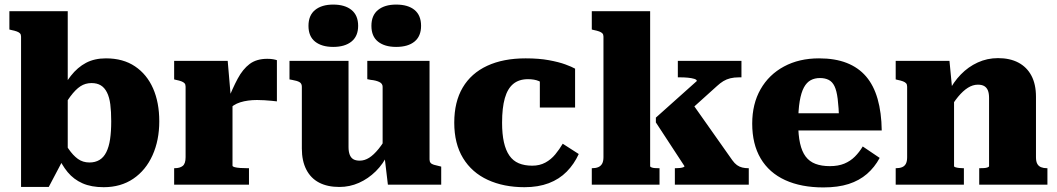

<svg xmlns="http://www.w3.org/2000/svg" viewBox="-20 -807 4619 839"><path d="M433 11Q379 11 340.5 -6Q302 -23 275.5 -55Q249 -87 229 -134L234 -225Q260 -185 279.5 -156.5Q299 -128 320.5 -112.5Q342 -97 371 -97Q396 -97 414.5 -108Q433 -119 444.5 -142Q456 -165 461 -198.5Q466 -232 466 -277Q466 -320 462 -351Q458 -382 447.5 -403Q437 -424 420.5 -434Q404 -444 380 -444Q353 -444 331.5 -430Q310 -416 287 -385Q264 -354 233 -303V-381Q260 -438 289.5 -475.5Q319 -513 356 -532.5Q393 -552 443 -552Q518 -552 570 -517Q622 -482 649 -420.5Q676 -359 676 -277Q676 -194 646.5 -128.5Q617 -63 562.5 -26Q508 11 433 11ZM72 -647Q72 -656 67.5 -661Q63 -666 53.5 -669.5Q44 -673 29 -676L21 -678V-758H276V-123L261 -119L193 10H72Z M1190 -544V-364Q1182 -365 1167 -366.5Q1152 -368 1135 -369Q1118 -370 1103 -370Q1083 -370 1064.5 -367.5Q1046 -365 1030 -360Q1014 -355 1001 -346.5Q988 -338 976 -325L972 -360Q996 -421 1018.5 -463Q1041 -505 1071 -527.5Q1101 -550 1148 -550Q1163 -550 1174 -548Q1185 -546 1190 -544ZM741 0V-72H743Q766 -72 778.5 -82Q791 -92 791 -120V-428Q791 -438 786.5 -443Q782 -448 773 -451.5Q764 -455 749 -458L741 -460V-541H975L989 -378L996 -380V-83Q996 -79 1005.5 -76.5Q1015 -74 1030 -73Q1045 -72 1061 -72H1068V0Z M1503 -541V-164Q1503 -145 1508 -131.5Q1513 -118 1523.5 -111.5Q1534 -105 1552 -105Q1573 -105 1593 -117.5Q1613 -130 1634.5 -156.5Q1656 -183 1679 -225L1676 -136Q1655 -91 1622 -58.5Q1589 -26 1548.5 -8Q1508 10 1463 10Q1411 10 1374.5 -9Q1338 -28 1318.5 -66Q1299 -104 1299 -158V-428Q1299 -442 1289 -448Q1279 -454 1256 -458L1245 -460V-541ZM1857 -541V-110Q1857 -101 1861.5 -95.5Q1866 -90 1876 -87Q1886 -84 1900 -81L1908 -79V0H1675L1660 -126L1652 -132V-428Q1652 -442 1637 -449Q1622 -456 1600 -458L1585 -461V-541ZM1545 -694Q1545 -649 1516 -625.5Q1487 -602 1436 -602Q1386 -602 1357 -625Q1328 -648 1328 -694Q1328 -740 1357 -763.5Q1386 -787 1436 -787Q1487 -787 1516 -763.5Q1545 -740 1545 -694ZM1820 -694Q1820 -649 1791.5 -625.5Q1763 -602 1711 -602Q1661 -602 1632 -625Q1603 -648 1603 -694Q1603 -740 1632 -763.5Q1661 -787 1711 -787Q1763 -787 1791.5 -763.5Q1820 -740 1820 -694Z M2306 -83Q2338 -83 2363 -96.5Q2388 -110 2406.5 -132.5Q2425 -155 2439 -179L2509 -134Q2489 -90 2456.5 -57Q2424 -24 2378 -6.5Q2332 11 2272 11Q2181 11 2111.5 -21Q2042 -53 2003.5 -116Q1965 -179 1965 -271Q1965 -362 2002 -424.5Q2039 -487 2109 -519.5Q2179 -552 2277 -552Q2335 -552 2378.5 -544Q2422 -536 2450.5 -525.5Q2479 -515 2493 -507V-337H2339V-491Q2353 -491 2360.5 -483Q2368 -475 2371 -464.5Q2374 -454 2372.5 -444Q2371 -434 2368 -431Q2353 -445 2334 -453Q2315 -461 2287 -461Q2248 -461 2223 -440.5Q2198 -420 2186 -378Q2174 -336 2174 -271Q2174 -221 2182 -185.5Q2190 -150 2206 -127Q2222 -104 2247 -93.5Q2272 -83 2306 -83Z M3252 0H2929V-72H2934Q2943 -72 2951.5 -73Q2960 -74 2965.5 -76Q2971 -78 2971 -81L2846 -272V-293L3025 -453Q3025 -459 3013.5 -462.5Q3002 -466 2986 -467.5Q2970 -469 2954 -469H2942V-541H3220V-469H3209Q3188 -469 3171.5 -465Q3155 -461 3141 -452.5Q3127 -444 3113 -431L2941 -276L2991 -375L3180 -107Q3190 -93 3200.5 -85.5Q3211 -78 3223.5 -75Q3236 -72 3249 -72H3252ZM2821 -758V-81Q2821 -78 2827 -75.5Q2833 -73 2842 -72.5Q2851 -72 2858 -72H2862V0H2566V-72H2568Q2583 -72 2594 -76.5Q2605 -81 2611 -91.5Q2617 -102 2617 -120V-647Q2617 -656 2612.5 -661Q2608 -666 2598.5 -669.5Q2589 -673 2574 -676L2566 -678V-758Z M3468 -268Q3468 -217 3476 -181Q3484 -145 3500.5 -123Q3517 -101 3543.5 -91Q3570 -81 3606 -81Q3643 -81 3669.5 -92Q3696 -103 3715.5 -122.5Q3735 -142 3750 -167L3824 -117Q3802 -76 3768.5 -47Q3735 -18 3688.5 -3Q3642 12 3578 12Q3481 12 3411 -20Q3341 -52 3304 -114.5Q3267 -177 3267 -267Q3267 -353 3303.5 -417Q3340 -481 3406 -516.5Q3472 -552 3559 -552Q3629 -552 3680 -532Q3731 -512 3764.5 -473Q3798 -434 3815 -374.5Q3832 -315 3833 -237H3420V-312H3666L3647 -282Q3645 -339 3640.5 -375Q3636 -411 3626.5 -430.5Q3617 -450 3601 -458Q3585 -466 3563 -466Q3540 -466 3522.5 -456.5Q3505 -447 3493 -425Q3481 -403 3474.5 -364.5Q3468 -326 3468 -268Z M3894 0V-72H3896Q3911 -72 3922 -76.5Q3933 -81 3938.5 -91.5Q3944 -102 3944 -120V-428Q3944 -438 3939.5 -443Q3935 -448 3926 -451.5Q3917 -455 3902 -458L3894 -460V-541H4129L4141 -416L4149 -414V-81Q4149 -78 4155.5 -76Q4162 -74 4171 -73Q4180 -72 4188 -72H4192V0ZM4557 0H4259V-72H4262Q4270 -72 4279.5 -72.5Q4289 -73 4295.5 -75.5Q4302 -78 4302 -81V-379Q4302 -399 4297 -411.5Q4292 -424 4281.5 -430.5Q4271 -437 4253 -437Q4231 -437 4209.5 -423.5Q4188 -410 4166.5 -384Q4145 -358 4122 -317L4125 -405Q4146 -448 4178.5 -481.5Q4211 -515 4252.5 -534Q4294 -553 4341 -553Q4393 -553 4430 -533.5Q4467 -514 4487 -476.5Q4507 -439 4507 -384V-120Q4507 -102 4512.5 -91.5Q4518 -81 4529 -76.5Q4540 -72 4554 -72H4557Z"/></svg>

Font: Roboto Serif ExtraBold
Style: Regular
Weight: 800
Designer: Greg Gazdowicz
Foundry: Commercial Type
Version: Version 1.008